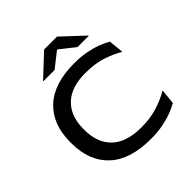

<svg xmlns="http://www.w3.org/2000/svg" viewBox="-225 -1013 1196 1196"><g transform="rotate(-45 373.0 -415.5)"><path d="M426.5 16.5Q244 16.5 150 -70.8Q56 -158 56 -316V-325.5Q56 -481.5 148.8 -568.5Q241.5 -655.5 420.5 -655.5Q478 -655.5 525.2 -646.5Q572.5 -637.5 609.8 -623.2Q647 -609 673.5 -593.5L683.5 -493.5Q637 -521.5 574.2 -542.5Q511.5 -563.5 427 -563.5Q302 -563.5 237 -501Q172 -438.5 172 -326V-316.5Q172 -203 237.8 -139.8Q303.5 -76.5 436 -76.5Q515.5 -76.5 579.2 -97.2Q643 -118 690 -146L680.5 -46Q654 -30.5 616.5 -16.2Q579 -2 531.5 7.2Q484 16.5 426.5 16.5ZM349 -848.5H462.5L605.5 -715V-712H507L408 -790H404L304.5 -712H206V-715Z"/></g></svg>

Font: Anek Latin Expanded Medium
Style: Regular
Weight: 500
Width: 7
Designer: Yesha Goshar
Foundry: Ek Type
Version: Version 1.003